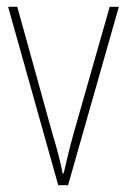

<svg xmlns="http://www.w3.org/2000/svg" viewBox="-20 -547 374 567"><path d="M152 0H181L331 -527H304L196 -148C185 -108 177 -74 168 -35H165C157 -75 148 -109 136 -148L31 -527H4Z"/></svg>

Font: Noto Sans Sinhala UI Condensed Thin
Style: Regular
Weight: 100
Width: 3
Designer: Jelle Bosma - Monotype Design Team
Foundry: Monotype Imaging Inc.
Version: Version 2.006